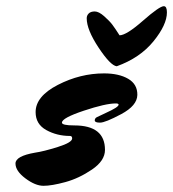

<svg xmlns="http://www.w3.org/2000/svg" viewBox="-20 -586 559 620"><path d="M206 -147Q164 -147 129.5 -166Q95 -185 95 -224Q95 -275 167 -312Q239 -349 316 -349Q364 -349 394 -331.5Q424 -314 423.5 -279.5Q423 -245 371.5 -217.5Q320 -190 303 -190Q286 -190 286 -197Q286 -204 292.5 -207.5Q299 -211 321 -221Q343 -231 353 -237.5Q363 -244 363 -248Q363 -252 354 -252Q321 -252 250.5 -228.5Q180 -205 180 -190Q180 -181 220 -181Q319 -181 319 -102Q319 -67 277 -38.5Q235 -10 191 2Q147 14 120.5 14Q94 14 62 -10Q30 -34 30 -58Q30 -82 93 -93Q121 -97 167 -111.5Q213 -126 213 -139Q213 -147 206 -147ZM260 -527Q260 -536 266.5 -542.5Q273 -549 286 -549Q299 -549 316.5 -533.5Q334 -518 343 -506Q352 -494 366 -472Q388 -472 441.5 -519Q495 -566 509 -566Q519 -566 519 -546Q519 -506 475.5 -452.5Q432 -399 357 -372Q337 -374 298.5 -432Q260 -490 260 -527Z"/></svg>

Font: Mrs Sheppards
Style: Regular
Weight: 400
Version: Version 1.000